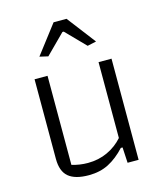

<svg xmlns="http://www.w3.org/2000/svg" viewBox="-107 -771 724 858"><g transform="rotate(-15 255.5 -341.5)"><path d="M121 -560 222 -692H282L383 -560L342 -551L255 -640H249L160 -551ZM74 -100V-468H134V-56Q170 -45 208 -45Q258 -45 299.5 -64.5Q341 -84 370 -117V-468H430V0H379L375 -72H367Q330 -32 290 -11.5Q250 9 198 9Q135 9 104.5 -16.5Q74 -42 74 -100Z"/></g></svg>

Font: Athiti
Style: Regular
Weight: 400
Designer: CadsonDemak Team
Foundry: CadsonDemak
Version: Version 1.033